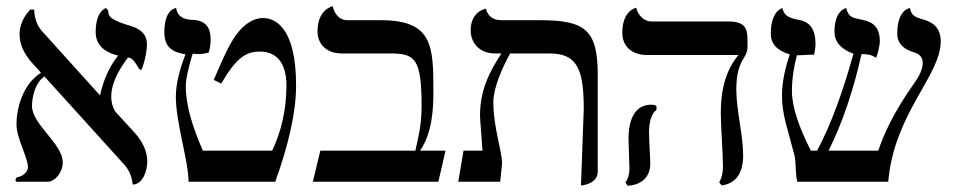

<svg xmlns="http://www.w3.org/2000/svg" viewBox="-20 -585 3080 618"><path d="M453 -442C453 -486 415 -498 389 -505C332 -523 331 -534 329 -544C329 -549 328 -554 321 -559C321 -559 288 -551 288 -482C288 -443 312 -418 360 -406C330 -368 312 -324 302 -278L301 -279L115 -485C100 -502 91 -525 90 -554H77C54 -529 43 -502 43 -475C43 -444 56 -414 81 -385L112 -351C52 -313 33 -234 33 -184C33 -141 70 -77 70 -47C70 -31 52 -17 37 -15C33 -14 30 -10 30 -6C30 -4 31 -2 32 0H133C157 0 182 -30 182 -62C182 -123 83 -184 83 -244C83 -270 92 -318 123 -339L381 -54C396 -37 405 -16 407 9C439 9 454 -34 454 -65C454 -96 441 -126 416 -155L351 -226C342 -241 338 -257 338 -274C338 -308 354 -350 392 -400C416 -398 423 -360 434 -360C438 -360 453 -411 453 -442Z M577 -410C560 -366 546 -317 546 -275C546 -189 586 -71 587 0H866C908 -117 933 -222 933 -310C933 -495 867 -527 826 -527C797 -527 769 -508 749 -484C723 -455 700 -402 668 -328L692 -316C741 -400 772 -419 817 -419C871 -419 902 -381 902 -310C902 -230 884 -158 856 -100H633C600 -176 578 -245 578 -308C578 -334 589 -375 600 -412C606 -412 612 -411 618 -411C630 -411 642 -413 652 -416C656 -430 658 -444 658 -458C658 -499 639 -520 600 -521C567 -522 550 -535 547 -559C547 -559 509 -558 509 -481C509 -432 536 -417 577 -410Z M1205 -520H1098C1071 -520 1056 -542 1051 -565C1051 -565 1002 -556 1002 -484C1002 -443 1031 -413 1080 -413H1234C1315 -413 1337 -399 1337 -243C1337 -181 1326 -142 1317 -100H1011L987 0H1391L1414 -100H1332C1371 -156 1375 -234 1375 -289C1375 -438 1373 -520 1205 -520Z M1850 12C1850 12 1904 9 1904 -33V-344C1904 -487 1865 -520 1719 -520H1593C1566 -520 1550 -534 1544 -557C1544 -557 1495 -550 1495 -487C1495 -446 1525 -413 1572 -413H1594C1559 -359 1525 -300 1525 -212C1525 -202 1531 -135 1533 -100H1472L1455 0H1590L1596 -58C1596 -101 1568 -173 1568 -256C1568 -306 1601 -375 1622 -413H1747C1835 -413 1859 -368 1859 -234Z M2350 -296C2350 -396 2386 -394 2386 -434V-458C2386 -496 2376 -516 2323 -516H2077C2052 -516 2033 -537 2028 -560C2028 -560 1983 -553 1983 -479C1983 -438 2012 -408 2062 -408H2357C2319 -363 2300 -301 2300 -223C2300 -181 2307 -91 2307 -49C2307 -29 2303 -12 2295 2L2303 12C2349 5 2372 -27 2372 -85C2372 -151 2350 -230 2350 -296ZM2069 -159C2069 -191 2077 -221 2093 -231V-244C2088 -247 2082 -248 2076 -248C2027 -248 2003 -206 2003 -138C2003 -119 2006 -59 2006 -41C2006 -25 2001 -7 1993 2L2000 13C2049 10 2073 -19 2073 -58C2073 -77 2069 -140 2069 -159Z M3008 -452C3008 -509 2964 -518 2949 -523C2933 -529 2913 -531 2909 -559C2909 -559 2868 -556 2868 -476C2868 -448 2885 -429 2917 -418C2926 -415 2950 -411 2950 -382C2950 -365 2941 -343 2924 -319C2856 -224 2823 -149 2807 -100H2647C2693 -192 2728 -299 2753 -411C2775 -411 2786 -408 2800 -399C2805 -410 2812 -439 2812 -452C2812 -512 2773 -517 2748 -523C2732 -527 2711 -526 2704 -559C2704 -559 2666 -554 2666 -483C2666 -451 2686 -427 2727 -412C2693 -289 2654 -182 2610 -100H2590C2553 -173 2529 -239 2529 -292C2529 -334 2536 -373 2545 -407C2562 -407 2573 -409 2600 -409C2602 -415 2605 -433 2605 -444C2605 -487 2589 -513 2556 -520C2514 -528 2505 -535 2498 -559C2498 -559 2461 -550 2461 -477C2461 -444 2481 -422 2522 -410C2509 -371 2497 -325 2497 -276C2497 -216 2516 -168 2537 -86C2543 -61 2539 -33 2546 0H2839C2858 -221 3008 -341 3008 -452Z"/></svg>

Font: Libertinus Serif
Style: Regular
Weight: 400
Designer: Philipp H. Poll, Khaled Hosny
Foundry: Caleb Maclennan
Version: Version 7.050;RELEASE